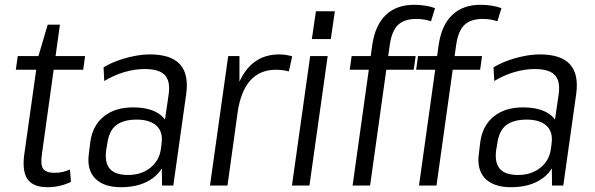

<svg xmlns="http://www.w3.org/2000/svg" viewBox="-20 -774 2481 801"><path d="M179 7Q119 7 95.5 -25.5Q72 -58 81 -128L138 -532L179 -671H230L155 -132Q148 -87 160 -70Q172 -53 208 -53Q224 -53 240.5 -56.5Q257 -60 272 -67L276 -15Q261 -8 245 -3Q229 2 212 4.5Q195 7 179 7ZM54 -540H335L327 -483H46Z M654 -177 684 -383Q691 -437 667 -461.5Q643 -486 584 -486Q542 -486 498 -473Q454 -460 415 -436L412 -493Q438 -509 471 -521Q504 -533 539 -540Q574 -547 605 -547Q693 -547 730.5 -506Q768 -465 757 -383L703 0H656ZM485 7Q412 7 376.5 -30Q341 -67 351 -135L357 -184Q367 -251 413.5 -288.5Q460 -326 535 -326Q615 -326 655 -290Q695 -254 685 -187L678 -136Q668 -68 617 -30.5Q566 7 485 7ZM514 -44Q569 -44 606.5 -73.5Q644 -103 651 -151L654 -174Q661 -223 633.5 -249Q606 -275 550 -275Q495 -275 464.5 -251.5Q434 -228 427 -171L423 -148Q416 -95 438.5 -69.5Q461 -44 514 -44Z M932 -540H979V-360L929 0H856ZM949 -323Q965 -433 1014.5 -490Q1064 -547 1144 -547Q1158 -547 1172 -545Q1186 -543 1199 -539L1185 -476Q1161 -483 1131 -483Q1064 -483 1024 -438Q984 -393 971 -304Z M1347 -540 1271 0H1198L1274 -540ZM1377 -727 1360 -611H1281L1298 -727Z M1533 -586Q1545 -669 1589.5 -711.5Q1634 -754 1708 -754Q1730 -754 1753.5 -750.5Q1777 -747 1795 -740L1778 -685Q1765 -690 1749 -692.5Q1733 -695 1717 -695Q1666 -695 1640 -669.5Q1614 -644 1606 -586L1524 0H1451ZM1447 -540H1714L1706 -483H1439Z M1810 -586Q1822 -669 1866.5 -711.5Q1911 -754 1985 -754Q2007 -754 2030.5 -750.5Q2054 -747 2072 -740L2055 -685Q2042 -690 2026 -692.5Q2010 -695 1994 -695Q1943 -695 1917 -669.5Q1891 -644 1883 -586L1801 0H1728ZM1724 -540H1991L1983 -483H1716Z M2281 -177 2311 -383Q2318 -437 2294 -461.5Q2270 -486 2211 -486Q2169 -486 2125 -473Q2081 -460 2042 -436L2039 -493Q2065 -509 2098 -521Q2131 -533 2166 -540Q2201 -547 2232 -547Q2320 -547 2357.5 -506Q2395 -465 2384 -383L2330 0H2283ZM2112 7Q2039 7 2003.5 -30Q1968 -67 1978 -135L1984 -184Q1994 -251 2040.5 -288.5Q2087 -326 2162 -326Q2242 -326 2282 -290Q2322 -254 2312 -187L2305 -136Q2295 -68 2244 -30.5Q2193 7 2112 7ZM2141 -44Q2196 -44 2233.5 -73.5Q2271 -103 2278 -151L2281 -174Q2288 -223 2260.5 -249Q2233 -275 2177 -275Q2122 -275 2091.5 -251.5Q2061 -228 2054 -171L2050 -148Q2043 -95 2065.5 -69.5Q2088 -44 2141 -44Z"/></svg>

Font: Pathway Extreme SemiCondensed Light
Style: Italic
Weight: 300
Width: 4
Italic angle: -8°
Version: Version 1.001;gftools[0.9.26]